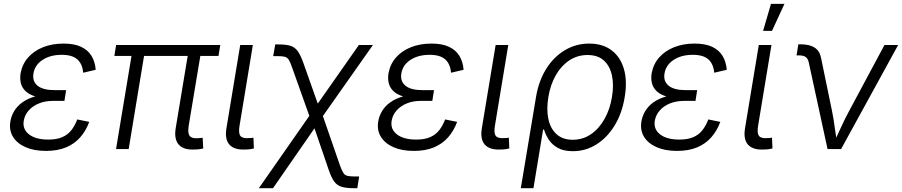

<svg xmlns="http://www.w3.org/2000/svg" viewBox="-20 -777 4703 1001"><path d="M219.7 9.8Q157.2 9.8 113 -9.8Q68.8 -29.3 47.6 -64Q26.4 -98.6 34.2 -144.5Q38.6 -171.9 53.7 -197.5Q68.8 -223.1 95.9 -242.9Q123 -262.7 163.6 -274.4Q204.1 -286.1 259.3 -286.1H321.3L315.9 -251H255.4Q215.3 -251 182.9 -237.8Q150.4 -224.6 129.9 -201.4Q109.4 -178.2 104 -148.4Q96.2 -104 131.1 -76.7Q166 -49.3 231.9 -49.3Q275.4 -49.3 304.2 -61.8Q333 -74.2 351.6 -97.7Q370.1 -121.1 382.8 -154.3L445.3 -141.6Q428.2 -95.2 398.2 -61Q368.2 -26.9 324 -8.5Q279.8 9.8 219.7 9.8ZM256.3 -263.2Q202.1 -263.2 167 -273.4Q131.8 -283.7 113 -302Q94.2 -320.3 88.6 -344Q83 -367.7 87.4 -395Q96.2 -442.9 126.7 -477.5Q157.2 -512.2 204.8 -531Q252.4 -549.8 311 -549.8Q366.7 -549.8 402.3 -533.2Q438 -516.6 456.8 -486.1Q475.6 -455.6 479 -413.1L413.6 -397.9Q409.7 -443.4 383.3 -467.3Q356.9 -491.2 301.8 -491.2Q241.7 -491.2 201.4 -464.4Q161.1 -437.5 154.3 -393.1Q147.9 -353 176 -330.1Q204.1 -307.1 265.1 -307.1H324.7L317.9 -263.2Z M996.1 2.4Q938 5.9 912.4 -22.5Q886.7 -50.8 896 -108.9L964.4 -520.5H1030.3L963.9 -122.6Q957.5 -83 969 -68.4Q980.5 -53.7 1012.2 -56.6Q1022.5 -57.1 1026.9 -57.6Q1031.2 -58.1 1036.6 -59.1L1039.6 -2.9Q1031.7 -1 1020.3 0.7Q1008.8 2.4 996.1 2.4ZM585 0 671.4 -520.5H736.8L650.9 0ZM576.2 -485.4 585.4 -542.5H1128.4L1119.1 -485.4Z M1260.7 2.4Q1202.6 5.9 1176.8 -22.2Q1150.9 -50.3 1160.6 -108.9L1232.4 -542.5H1298.3L1229 -122.6Q1222.2 -82.5 1233.4 -68.4Q1244.6 -54.2 1276.9 -57.1Q1286.6 -57.1 1291.3 -57.6Q1295.9 -58.1 1301.3 -59.6L1303.7 -2.9Q1296.4 -1 1284.9 0.7Q1273.4 2.4 1260.7 2.4Z M1329.6 204.1 1618.2 -209.5H1650.4L1752 84Q1761.7 111.3 1769.8 124Q1777.8 136.7 1791.5 139.9Q1805.2 143.1 1831.5 143.1H1852.5L1842.8 204.1H1824.7Q1786.1 204.1 1762.2 197.3Q1738.3 190.4 1723.4 170.7Q1708.5 150.9 1694.8 111.8L1619.6 -107.9L1403.3 204.1ZM1601.1 -149.4 1504.4 -420.9Q1494.1 -451.2 1486.1 -464.4Q1478 -477.5 1465.1 -481Q1452.1 -484.4 1425.8 -484.4H1404.3L1415 -545.4H1432.6Q1471.2 -545.4 1494.1 -538.3Q1517.1 -531.2 1532 -510.7Q1546.9 -490.2 1561.5 -449.2L1636.7 -236.8L1851.1 -542.5H1924.3L1647.5 -149.4Z M2137.7 9.8Q2075.2 9.8 2031 -9.8Q1986.8 -29.3 1965.6 -64Q1944.3 -98.6 1952.1 -144.5Q1956.5 -171.9 1971.7 -197.5Q1986.8 -223.1 2013.9 -242.9Q2041 -262.7 2081.5 -274.4Q2122.1 -286.1 2177.2 -286.1H2239.3L2233.9 -251H2173.3Q2133.3 -251 2100.8 -237.8Q2068.4 -224.6 2047.9 -201.4Q2027.3 -178.2 2022 -148.4Q2014.2 -104 2049.1 -76.7Q2084 -49.3 2149.9 -49.3Q2193.4 -49.3 2222.2 -61.8Q2251 -74.2 2269.5 -97.7Q2288.1 -121.1 2300.8 -154.3L2363.3 -141.6Q2346.2 -95.2 2316.2 -61Q2286.1 -26.9 2241.9 -8.5Q2197.8 9.8 2137.7 9.8ZM2174.3 -263.2Q2120.1 -263.2 2085 -273.4Q2049.8 -283.7 2031 -302Q2012.2 -320.3 2006.6 -344Q2001 -367.7 2005.4 -395Q2014.2 -442.9 2044.7 -477.5Q2075.2 -512.2 2122.8 -531Q2170.4 -549.8 2229 -549.8Q2284.7 -549.8 2320.3 -533.2Q2356 -516.6 2374.8 -486.1Q2393.6 -455.6 2397 -413.1L2331.5 -397.9Q2327.6 -443.4 2301.3 -467.3Q2274.9 -491.2 2219.7 -491.2Q2159.7 -491.2 2119.4 -464.4Q2079.1 -437.5 2072.3 -393.1Q2065.9 -353 2094 -330.1Q2122.1 -307.1 2183.1 -307.1H2242.7L2235.8 -263.2Z M2592.3 2.4Q2534.2 5.9 2508.3 -22.2Q2482.4 -50.3 2492.2 -108.9L2564 -542.5H2629.9L2560.5 -122.6Q2553.7 -82.5 2564.9 -68.4Q2576.2 -54.2 2608.4 -57.1Q2618.2 -57.1 2622.8 -57.6Q2627.4 -58.1 2632.8 -59.6L2635.3 -2.9Q2627.9 -1 2616.5 0.7Q2605 2.4 2592.3 2.4Z M2695.3 204.1 2774.4 -270.5Q2788.1 -354 2826.9 -416.7Q2865.7 -479.5 2923.8 -514.6Q2981.9 -549.8 3051.8 -549.8Q3121.6 -549.8 3167.7 -515.4Q3213.9 -481 3232.4 -418.7Q3251 -356.4 3237.3 -273.4Q3224.1 -188.5 3185.3 -124.3Q3146.5 -60.1 3090.1 -24.4Q3033.7 11.2 2966.8 11.2Q2918.5 11.2 2888.2 -5.9Q2857.9 -22.9 2841.1 -48.8Q2824.2 -74.7 2816.4 -101.6H2811.5L2761.2 204.1ZM2965.8 -48.3Q3019 -48.3 3061.3 -77.4Q3103.5 -106.4 3131.8 -157Q3160.2 -207.5 3170.4 -271Q3181.2 -334 3170.4 -383.5Q3159.7 -433.1 3128.2 -461.7Q3096.7 -490.2 3043 -490.2Q2990.7 -490.2 2948.5 -462.4Q2906.2 -434.6 2877.9 -385.3Q2849.6 -335.9 2838.9 -271.5Q2828.1 -206.1 2839.1 -155.8Q2850.1 -105.5 2882.1 -76.9Q2914.1 -48.3 2965.8 -48.3Z M3509.8 9.8Q3447.3 9.8 3403.1 -9.8Q3358.9 -29.3 3337.6 -64Q3316.4 -98.6 3324.2 -144.5Q3328.6 -171.9 3343.8 -197.5Q3358.9 -223.1 3386 -242.9Q3413.1 -262.7 3453.6 -274.4Q3494.1 -286.1 3549.3 -286.1H3611.3L3606 -251H3545.4Q3505.4 -251 3472.9 -237.8Q3440.4 -224.6 3419.9 -201.4Q3399.4 -178.2 3394 -148.4Q3386.2 -104 3421.1 -76.7Q3456.1 -49.3 3522 -49.3Q3565.4 -49.3 3594.2 -61.8Q3623 -74.2 3641.6 -97.7Q3660.2 -121.1 3672.9 -154.3L3735.4 -141.6Q3718.3 -95.2 3688.2 -61Q3658.2 -26.9 3614 -8.5Q3569.8 9.8 3509.8 9.8ZM3546.4 -263.2Q3492.2 -263.2 3457 -273.4Q3421.9 -283.7 3403.1 -302Q3384.3 -320.3 3378.7 -344Q3373 -367.7 3377.4 -395Q3386.2 -442.9 3416.7 -477.5Q3447.3 -512.2 3494.9 -531Q3542.5 -549.8 3601.1 -549.8Q3656.7 -549.8 3692.4 -533.2Q3728 -516.6 3746.8 -486.1Q3765.6 -455.6 3769 -413.1L3703.6 -397.9Q3699.7 -443.4 3673.3 -467.3Q3647 -491.2 3591.8 -491.2Q3531.7 -491.2 3491.5 -464.4Q3451.2 -437.5 3444.3 -393.1Q3438 -353 3466.1 -330.1Q3494.1 -307.1 3555.2 -307.1H3614.7L3607.9 -263.2Z M3964.4 2.4Q3906.2 5.9 3880.4 -22.2Q3854.5 -50.3 3864.3 -108.9L3936 -542.5H4002L3932.6 -122.6Q3925.8 -82.5 3937 -68.4Q3948.2 -54.2 3980.5 -57.1Q3990.2 -57.1 3994.9 -57.6Q3999.5 -58.1 4004.9 -59.6L4007.3 -2.9Q4000 -1 3988.5 0.7Q3977.1 2.4 3964.4 2.4ZM3958.5 -616.2 3999.5 -756.8H4069.8L4004.9 -616.2Z M4294.4 0 4196.3 -452.6Q4191.9 -472.2 4179.9 -480.2Q4168 -488.3 4145 -488.3H4132.8L4142.1 -545.9H4155.3Q4200.7 -545.9 4227.1 -528.8Q4253.4 -511.7 4260.3 -476.6L4316.9 -202.6Q4326.2 -157.7 4332 -112.5Q4337.9 -67.4 4344.7 -24.9H4322.8Q4344.2 -67.9 4364.5 -112.8Q4384.8 -157.7 4409.2 -202.6L4591.3 -542.5H4662.6L4365.2 0Z"/></svg>

Font: Inter 16pt Light
Style: Italic
Weight: 300
Italic angle: -9.3988°
Version: Version 4.001;git-66647c0bb